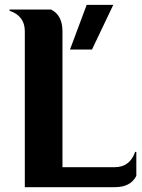

<svg xmlns="http://www.w3.org/2000/svg" viewBox="-20 -777 591 797"><path d="M83 0V-647.5Q83 -710.9 19.5 -732.4V-737.3H192.4Q239.3 -713.4 239.3 -647.5V-83H456.1Q519 -83 541 -146.5H545.9V-46.9Q522.5 0 456.1 0ZM339.8 -756.8H450.2L361.8 -571.3H270.5Z"/></svg>

Font: Berenika
Style: Bold
Weight: 700
Designer: Wojciech Kalinowski "wmk69" (wmk69@o2.pl)
Foundry: Wojciech Kalinowski "wmk69" (wmk69@o2.pl)
Version: Version 3.1.0; 2021-05-14